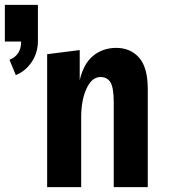

<svg xmlns="http://www.w3.org/2000/svg" viewBox="-30 -770 696 790"><path d="M35 -461 9 -524Q57 -543 57 -599H-10V-750H126V-601Q126 -553 100.5 -515Q75 -477 35 -461ZM164 0V-547L298 -564V-440Q314 -509 354 -541Q394 -573 448 -573Q507 -573 542.5 -532.5Q578 -492 578 -404V0H438V-348Q438 -408 425 -430.5Q412 -453 383 -453Q348 -453 326 -405.5Q304 -358 304 -287V0Z"/></svg>

Font: Freeman
Style: Regular
Weight: 400
Designer: Vernon Adams, Aoife Mooney, Rodrigo Fuenzalida
Foundry: Rodrigo Fuenzalida
Version: Version 1.000; ttfautohint (v1.8.4.7-5d5b)